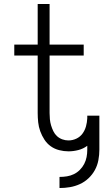

<svg xmlns="http://www.w3.org/2000/svg" viewBox="-20 -755 540 968"><path d="M280 193V137Q299 137 317.5 134Q336 131 352.5 123Q369 115 382.5 101.5Q396 88 404.5 71.5Q413 55 416.5 37Q420 19 420 0V-20Q400 -5 375 1.5Q350 8 325 8Q302 8 278.5 2Q255 -4 236 -17.5Q217 -31 204 -51Q191 -71 183 -93Q175 -115 172.5 -138.5Q170 -162 170 -185V-475H52V-530H170V-735H230V-530H402V-475H230V-185Q230 -170 231.5 -154Q233 -138 237.5 -123Q242 -108 249 -93.5Q256 -79 267.5 -68.5Q279 -58 294 -52.5Q309 -47 325 -47Q346 -47 365 -56Q384 -65 396 -81.5Q408 -98 413.5 -118Q419 -138 420 -159V-172H481Q481 -170 481 -167.5Q481 -165 481 -163Q481 -160 481 -157.5Q481 -155 481 -153V0Q481 26 476 52.5Q471 79 458.5 102Q446 125 426.5 143.5Q407 162 383 173Q359 184 333 188.5Q307 193 280 193Z"/></svg>

Font: Iosevka Term Light
Style: Regular
Weight: 300
Monospace: yes
Designer: Belleve Invis
Foundry: Belleve Invis
Version: Version 9.0.1; ttfautohint (v1.8.3)